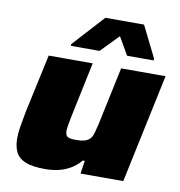

<svg xmlns="http://www.w3.org/2000/svg" viewBox="-82 -802 828 885"><g transform="rotate(10 332.0 -359.5)"><path d="M187 8Q127 8 94.5 -5.5Q62 -19 49 -45.5Q36 -72 36 -111Q36 -133 41.5 -167.5Q47 -202 54 -237L113 -510H319L265 -253Q262 -237 258 -215.5Q254 -194 254 -184Q254 -169 259 -161.5Q264 -154 275 -151.5Q286 -149 303 -149Q329 -149 344 -153.5Q359 -158 368.5 -167.5Q378 -177 383 -194Q388 -211 394 -237L452 -510H660L552 0H352L361 -61H352Q330 -35 302.5 -19.5Q275 -4 245.5 2Q216 8 187 8ZM206 -572V-580L340 -727H521L594 -580L593 -572H469L421 -655L340 -572Z"/></g></svg>

Font: Saira Expanded ExtraBold
Style: Italic
Weight: 800
Width: 7
Italic angle: -12°
Designer: Hector Gatti with collaboration of the Omnibus-Type team
Foundry: Omnibus-Type
Version: Version 1.101